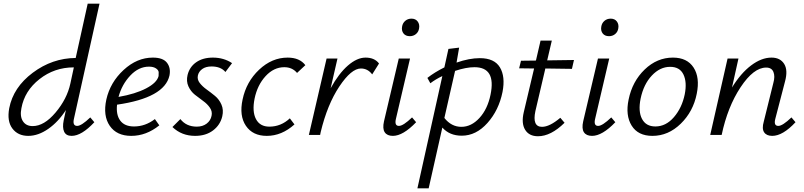

<svg xmlns="http://www.w3.org/2000/svg" viewBox="-20 -731 4356 1040"><path d="M398 -49Q421 -49 469 -95L491 -69Q422 5 368 5Q338 5 327.5 -17.5Q317 -40 325 -79L337 -135Q296 -71 241.5 -33Q187 5 133 5Q77 5 47 -35Q17 -75 30 -145Q52 -258 157.5 -337Q263 -416 390 -417L455 -711H519L381 -90Q371 -49 398 -49ZM157 -48Q219 -48 281 -121.5Q343 -195 361 -278L380 -366H379Q275 -366 194 -302.5Q113 -239 96 -145Q87 -101 104 -74.5Q121 -48 157 -48Z M808 -419Q863 -419 884.5 -391Q906 -363 898 -322Q871 -201 614 -164Q608 -109 631.5 -77.5Q655 -46 706 -46Q767 -46 819 -86L843 -52Q772 5 691 5Q612 5 574.5 -49.5Q537 -104 556 -192Q577 -285 649.5 -352Q722 -419 808 -419ZM839 -319Q840 -328 839.5 -339.5Q839 -351 825 -360.5Q811 -370 787 -370Q731 -370 685.5 -321.5Q640 -273 622 -206Q714 -222 772 -252.5Q830 -283 839 -319Z M1037 5Q964 5 914 -43L957 -86Q989 -45 1046 -45Q1078 -45 1099.5 -61.5Q1121 -78 1126 -104Q1131 -127 1117 -147.5Q1103 -168 1080.5 -184Q1058 -200 1035.5 -218Q1013 -236 1000.5 -263.5Q988 -291 996 -325Q1007 -369 1043 -394Q1079 -419 1133 -419Q1192 -419 1237 -389L1201 -341Q1176 -371 1126 -371Q1095 -371 1076 -357.5Q1057 -344 1052 -323Q1047 -301 1061.5 -282Q1076 -263 1099 -246.5Q1122 -230 1144.5 -211.5Q1167 -193 1179.5 -164.5Q1192 -136 1184 -101Q1173 -54 1134 -24.5Q1095 5 1037 5Z M1589 -336Q1563 -367 1520 -367Q1463 -367 1418.5 -318.5Q1374 -270 1359 -197Q1345 -127 1366.5 -86Q1388 -45 1439 -45Q1502 -45 1550 -90L1575 -57Q1506 5 1425 5Q1349 5 1312 -49.5Q1275 -104 1294 -192Q1314 -288 1383.5 -353.5Q1453 -419 1538 -419Q1603 -419 1634 -378Z M1960 -419Q2009 -419 2033 -387L1996 -328Q1972 -360 1935 -360Q1883 -360 1818 -262.5Q1753 -165 1717 -15L1714 0H1653L1749 -414H1808L1771 -253Q1815 -333 1864.5 -376Q1914 -419 1960 -419Z M2200 -535Q2177 -535 2165.5 -550Q2154 -565 2158 -587Q2161 -606 2175 -618Q2189 -630 2209 -630Q2231 -630 2242.5 -614.5Q2254 -599 2250 -577Q2247 -558 2233 -546.5Q2219 -535 2200 -535ZM2108 5Q2077 5 2064 -14.5Q2051 -34 2060 -74L2140 -414H2201L2125 -89Q2115 -49 2141 -49Q2164 -49 2212 -95L2234 -69Q2163 5 2108 5Z M2579 -416Q2658 -416 2688 -366Q2718 -316 2702 -233Q2682 -134 2620.5 -65Q2559 4 2481 4Q2415 4 2376 -40L2302 289H2241L2376 -319Q2340 -302 2311 -280L2295 -309Q2333 -339 2387 -366L2409 -466L2467 -473L2453 -392Q2522 -416 2579 -416ZM2637 -218Q2668 -367 2550 -367Q2505 -367 2445 -347L2387 -92Q2425 -44 2479 -44Q2533 -44 2577 -92Q2621 -140 2637 -218Z M2934 -360 2880 -129Q2862 -44 2916 -44Q2957 -44 3015 -93L3038 -66Q2964 7 2894 7Q2846 7 2824.5 -28Q2803 -63 2817 -123L2873 -360L2792 -361L2802 -402L2883 -403L2908 -511H2969L2944 -404L3089 -406L3078 -358Z M3279 -535Q3256 -535 3244.5 -550Q3233 -565 3237 -587Q3240 -606 3254 -618Q3268 -630 3288 -630Q3310 -630 3321.5 -614.5Q3333 -599 3329 -577Q3326 -558 3312 -546.5Q3298 -535 3279 -535ZM3187 5Q3156 5 3143 -14.5Q3130 -34 3139 -74L3219 -414H3280L3204 -89Q3194 -49 3220 -49Q3243 -49 3291 -95L3313 -69Q3242 5 3187 5Z M3514 5Q3436 5 3401.5 -50.5Q3367 -106 3385 -192Q3405 -290 3472 -354.5Q3539 -419 3625 -419Q3702 -419 3737 -365Q3772 -311 3754 -223Q3735 -127 3667.5 -61Q3600 5 3514 5ZM3530 -46Q3587 -46 3630.5 -96.5Q3674 -147 3689 -220Q3702 -286 3682 -327.5Q3662 -369 3610 -369Q3555 -369 3510.5 -321.5Q3466 -274 3450 -197Q3436 -128 3457.5 -87Q3479 -46 3530 -46Z M4267 -95 4289 -69Q4220 5 4163 5Q4132 5 4119 -14.5Q4106 -34 4117 -72L4169 -282Q4179 -317 4169.5 -341Q4160 -365 4130 -365Q4062 -365 3991.5 -258.5Q3921 -152 3889 0H3827L3921 -414H3980L3945 -257Q3993 -335 4049 -377Q4105 -419 4159 -419Q4206 -419 4227.5 -385Q4249 -351 4232 -289L4180 -89Q4169 -49 4196 -49Q4219 -49 4267 -95Z"/></svg>

Font: EauTestInfant
Style: Italic
Weight: 400
Italic angle: -12°
Designer: Christian Thalmann (Catharsis Fonts)
Version: Version 0.001;PS 000.001;hotconv 1.0.88;makeotf.lib2.5.64775